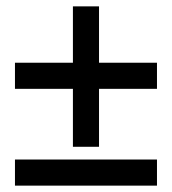

<svg xmlns="http://www.w3.org/2000/svg" viewBox="-20 -528 539 603"><path d="M27 -27V55H473V-27ZM27 -249H209V-67H291V-249H473V-331H291V-508H209V-331H27Z"/></svg>

Font: Charger Pro
Style: Bd
Weight: 700
Designer: Jasper
Foundry: Cannot Into Space Fonts
Version: Version 1.09